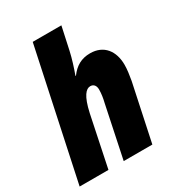

<svg xmlns="http://www.w3.org/2000/svg" viewBox="-187 -870 899 981"><g transform="rotate(-30 262.0 -380.0)"><path d="M-6 0H164L226 -298C246 -390 272 -417 297 -417C318 -417 328 -401 328 -380C328 -356 324 -330 318 -306L254 0H423L494 -335C499 -364 504 -396 504 -424C504 -505 461 -563 380 -563C329 -563 292 -542 261 -500H258C272 -538 287 -585 296 -626L325 -760H156Z"/></g></svg>

Font: Noto Sans Condensed Black
Style: Italic
Weight: 900
Width: 3
Italic angle: -12°
Designer: Monotype Design Team
Foundry: Monotype Imaging Inc.
Version: Version 2.013